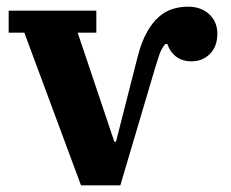

<svg xmlns="http://www.w3.org/2000/svg" viewBox="-20 -556 692 576"><path d="M53 -458H6V-524H269V-458H213L323 -131H328L393 -386Q404 -429 420 -458Q436 -487 455.5 -504.5Q475 -522 497.5 -529Q520 -536 544 -536Q583 -536 607.5 -513.5Q632 -491 632 -455Q632 -416 609.5 -394Q587 -372 555 -372Q527 -372 508.5 -386Q490 -400 482 -424H476Q464 -410 458 -392Q452 -374 445 -351L341 0H223Z"/></svg>

Font: IBM Plex Serif
Style: Bold
Weight: 700
Designer: Mike Abbink, Paul van der Laan, Pieter van Rosmalen
Foundry: Bold Monday
Version: Version 2.008